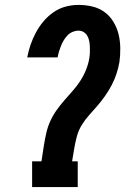

<svg xmlns="http://www.w3.org/2000/svg" viewBox="-20 -763 540 783"><path d="M111 0V-105H149L160 -176Q164 -200 169.5 -223.5Q175 -247 185.5 -270Q196 -293 211 -314Q226 -335 242.5 -354Q259 -373 276 -392Q293 -411 307 -432.5Q321 -454 330.5 -477.5Q340 -501 344 -524Q346 -536 346.5 -548Q347 -560 346.5 -572Q346 -584 344 -595Q342 -606 336.5 -616Q331 -626 321.5 -632Q312 -638 300 -638Q288 -638 276 -633Q264 -628 255 -618.5Q246 -609 239.5 -598Q233 -587 228.5 -575.5Q224 -564 220.5 -552.5Q217 -541 215 -529H91Q96 -555 104.5 -580Q113 -605 126 -629.5Q139 -654 157 -675.5Q175 -697 198 -713Q221 -729 247.5 -736Q274 -743 300 -743Q329 -743 356.5 -736.5Q384 -730 406 -714Q428 -698 442.5 -674Q457 -650 463.5 -623.5Q470 -597 470.5 -567.5Q471 -538 467 -510Q463 -486 455 -462Q447 -438 435.5 -416Q424 -394 409 -372.5Q394 -351 377.5 -332Q361 -313 343.5 -293.5Q326 -274 313 -252.5Q300 -231 293.5 -207Q287 -183 283 -159L274 -105H297V0Z"/></svg>

Font: Iosevka Slab Extrabold
Style: Italic
Weight: 800
Italic angle: -9°
Monospace: yes
Designer: Belleve Invis
Foundry: Belleve Invis
Version: Version 11.1.0; ttfautohint (v1.8.3)